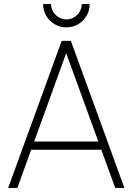

<svg xmlns="http://www.w3.org/2000/svg" viewBox="-20 -920 649 940"><path d="M305 -786Q274 -786 247.8 -801.2Q221.5 -816.5 206.2 -842.8Q191 -869 191 -900H230Q230 -880 240.2 -862.8Q250.5 -845.5 267.8 -835.2Q285 -825 305 -825Q325.5 -825 342.8 -835.2Q360 -845.5 370 -862.8Q380 -880 380 -900H419Q419 -869 403.8 -842.8Q388.5 -816.5 362.2 -801.2Q336 -786 305 -786ZM327 -720H282L20 0H65L319 -701H289L544 0H589ZM120 -187H488V-227H120Z"/></svg>

Font: Vela Sans GX ExtLt
Style: Regular
Weight: 200
Designer: Principal design: Mikhail Sharanda - project Manrope.
Design modification: Ravid Balaliev
Foundry: Mikhail Sharanda
Version: Version 1.001